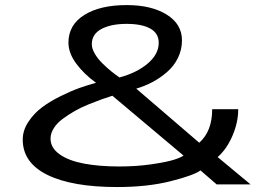

<svg xmlns="http://www.w3.org/2000/svg" viewBox="-20 -726 1090 756"><path d="M441.5 10.5Q264.5 10.5 167 -37.2Q69.5 -85 69.5 -176.5Q69.5 -212.5 91.5 -246Q113.5 -279.5 145.2 -303.2Q177 -327 218.8 -347.5Q260.5 -368 293.5 -379.8Q326.5 -391.5 358 -400Q311 -434 280.2 -475.5Q249.5 -517 249.5 -558Q249.5 -628 311.8 -667Q374 -706 479 -706Q575.5 -706 636 -668.8Q696.5 -631.5 696.5 -567Q696.5 -530.5 680.8 -498.2Q665 -466 638.2 -442.8Q611.5 -419.5 581 -403.2Q550.5 -387 516.5 -377L764.5 -164Q815.5 -209 815.5 -296H918Q918 -244 895.2 -191.2Q872.5 -138.5 837 -107.5L966.5 0H833L769.5 -55Q743 -35.5 651.8 -12.5Q560.5 10.5 441.5 10.5ZM450.5 -421Q519 -439.5 562 -476.2Q605 -513 605 -557.5Q605 -595 571.8 -613.5Q538.5 -632 478.5 -632Q417 -632 379.2 -611.8Q341.5 -591.5 341.5 -552Q341.5 -535 353 -515Q364.5 -495 383 -476.8Q401.5 -458.5 418 -445.2Q434.5 -432 450.5 -421ZM449.5 -70.5Q518 -70.5 577.2 -79.2Q636.5 -88 664.8 -97Q693 -106 702.5 -113.5L422.5 -349Q400.5 -342 380 -334.8Q359.5 -327.5 329.2 -315.2Q299 -303 274.5 -289Q250 -275 227.2 -258.2Q204.5 -241.5 191.8 -221.2Q179 -201 179 -180.5Q179 -143.5 215 -118.2Q251 -93 310.8 -81.8Q370.5 -70.5 449.5 -70.5Z"/></svg>

Font: League Mono Extended
Style: Regular
Weight: 400
Width: 9
Designer: Tyler Finck
Foundry: The League of Moveable Type / Tyler Finck
Version: Version 2.210